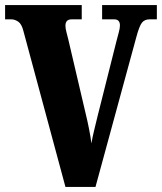

<svg xmlns="http://www.w3.org/2000/svg" viewBox="-20 -734 636 754"><path d="M72 -612Q65 -640 51.5 -649Q38 -658 25 -658H0V-714H301V-658H261Q237 -658 237 -633Q237 -622 241 -607.5Q245 -593 248 -580L318 -281Q323 -261 329.5 -228.5Q336 -196 339 -171Q343 -195 350 -223.5Q357 -252 363 -277L437 -571Q442 -591 446.5 -607Q451 -623 451 -634Q451 -658 429 -658H381V-714H596V-658H567Q548 -658 537.5 -645Q527 -632 515 -587L355 0H237Z"/></svg>

Font: Noto Serif Tamil ExtraCondensed Black
Style: Italic
Weight: 900
Width: 2
Italic angle: -12°
Designer: Indian Type Foundry, Tom Grace, and the Monotype Design Team
Foundry: Monotype Imaging Inc.
Version: Version 2.003; ttfautohint (v1.8.4.7-5d5b)